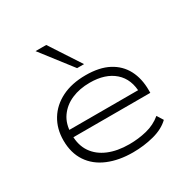

<svg xmlns="http://www.w3.org/2000/svg" viewBox="-171 -912 1058 1076"><g transform="rotate(-30 358.5 -374.5)"><path d="M388 8Q298 8 228.5 -21Q159 -50 121 -107Q83 -164 83 -245Q83 -320 118 -377.5Q153 -435 218 -467.5Q283 -500 373 -500Q462 -500 520.5 -469Q579 -438 608.5 -382Q638 -326 638 -250V-233H117V-280H615L587 -258Q587 -351 529.5 -401.5Q472 -452 372 -452Q306 -452 254 -429.5Q202 -407 171 -363Q140 -319 140 -255V-247Q140 -181 171 -135.5Q202 -90 259 -66Q316 -42 393 -42Q452 -42 506.5 -55.5Q561 -69 603 -104L628 -64Q589 -26 524 -9Q459 8 388 8ZM352 -558 198 -757H267L397 -558Z"/></g></svg>

Font: Nunito Sans 7pt Expanded ExtraLight
Style: Regular
Weight: 250
Width: 7
Designer: Vernon Adams
Foundry: Vernon Adams
Version: Version 3.101;gftools[0.9.27]